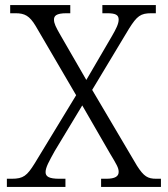

<svg xmlns="http://www.w3.org/2000/svg" viewBox="-20 -734 659 754"><path d="M7 0H237V-32H213C172 -32 159 -41 159 -58C159 -77 173 -101 195 -141L303 -320L411 -133C438 -88 446 -75 446 -59C446 -42 433 -32 397 -32H377V0H612V-32H594C560 -32 545 -41 518 -83L342 -381L487 -622C518 -671 532 -682 574 -682H592V-714H382V-682H400C433 -682 446 -676 446 -657C446 -640 435 -619 420 -593L319 -420L218 -595C199 -628 192 -642 192 -657C192 -671 200 -682 241 -682H256V-714H20V-682H41C77 -682 96 -672 120 -632L279 -360L116 -92C86 -44 72 -32 26 -32H7Z"/></svg>

Font: Noto Serif Ethiopic Light
Style: Regular
Weight: 300
Designer: Monotype Design Team
Foundry: Monotype Imaging Inc.
Version: Version 2.102